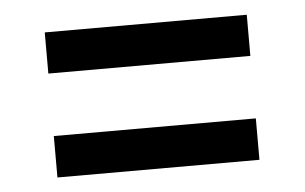

<svg xmlns="http://www.w3.org/2000/svg" viewBox="-32 -509 565 356"><g transform="rotate(-5 250.0 -331.0)"><path d="M62 -389.2V-465.8H438V-389.2ZM62 -195.8V-272.9H438V-195.8Z"/></g></svg>

Font: FiraGO
Style: Regular
Weight: 400
Designer: bBox Type
Foundry: bBox Type GmbH
Version: Version 1.001;PS 001.001;hotconv 1.0.88;makeotf.lib2.5.64775